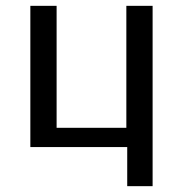

<svg xmlns="http://www.w3.org/2000/svg" viewBox="-20 -504 627 658"><path d="M503 134H416V0H84V-484H174V-66H413V-484H503Z"/></svg>

Font: Play
Style: Regular
Weight: 400
Designer: Jonas Hecksher
Foundry: Jonas Hecksher, Playtypeª, e-types AS
Version: Version 1.002